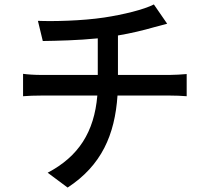

<svg xmlns="http://www.w3.org/2000/svg" viewBox="-20 -799 940 866"><path d="M510 -368H747C770 -368 800 -367 822 -365V-465C802 -463 764 -461 745 -461H512V-639C572 -649 629 -663 674 -676C688 -680 710 -685 734 -692L674 -779C630 -756 536 -733 450 -720C351 -705 219 -702 151 -705L173 -614C239 -615 332 -617 421 -626V-461H165C137 -461 105 -463 84 -466V-365C106 -367 138 -368 166 -368H419C405 -203 334 -93 195 -20L285 47C438 -53 498 -191 510 -368Z"/></svg>

Font: Glow Sans SC Condensed Medium
Style: Regular
Weight: 600
Width: 3
Designer: Ryoko NISHIZUKA (kana, bopomofo & ideographs); Paul D. Hunt (Latin, Greek & Cyrillic); Sandoll Communications, Soo-young
Version: Version 0.93